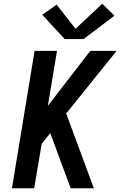

<svg xmlns="http://www.w3.org/2000/svg" viewBox="-20 -1007 644 1027"><path d="M44 0 165 -735H285L236 -441L463 -735H604L334 -400L482 0H358L274 -227L249 -295L203 -238L163 0ZM326 -798 206 -928 283 -982 384 -853 527 -987 592 -923 427 -798Z"/></svg>

Font: Iosevka SS04 Extended
Style: Bold Italic
Weight: 700
Width: 7
Italic angle: -9°
Monospace: yes
Designer: Belleve Invis
Foundry: Belleve Invis
Version: Version 19.0.0; ttfautohint (v1.8.4)